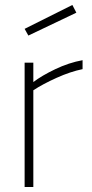

<svg xmlns="http://www.w3.org/2000/svg" viewBox="-20 -752 368 772"><path d="M79 -500H114V-422Q148 -448 202.5 -474Q257 -500 312 -510V-474Q263 -464 207.5 -439Q152 -414 114 -389V0H79ZM79 -636 271 -732 287 -701 94 -609Z"/></svg>

Font: Cairo ExtraLight
Style: Regular
Weight: 275
Designer: Mohamed Gaber, Accademia di Belle Arti di Urbino and others
Foundry: Kief Type Foundry, Accademia di Belle Arti di Urbino and others
Version: Version 3.011